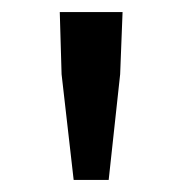

<svg xmlns="http://www.w3.org/2000/svg" viewBox="-20 -709 302 318"><path d="M102 -411 82 -586 79 -689H183L179 -586L160 -411Z"/></svg>

Font: Mada Medium
Style: Regular
Weight: 500
Designer: Khaled Hosny
Version: Version 1.5